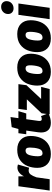

<svg xmlns="http://www.w3.org/2000/svg" viewBox="1176 -2044 889 3280"><g transform="rotate(-90 1620.0 -404.5)"><path d="M449 -542 394 -351Q367 -359 348 -359Q304 -359 278 -324Q252 -289 230 -225L198 0H4L78 -534H247L248 -439Q274 -493 313 -522Q352 -551 396 -551Q424 -551 449 -542Z M392 -211Q392 -298 422.5 -376Q453 -454 522.5 -504Q592 -554 702 -554Q812 -554 874.5 -492.5Q937 -431 937 -325Q937 -238 906.5 -160Q876 -82 806.5 -31Q737 20 626 20Q516 20 454 -41Q392 -102 392 -211ZM739 -338Q739 -377 726 -394.5Q713 -412 686 -412Q630 -412 610 -345.5Q590 -279 590 -201Q590 -159 602.5 -140.5Q615 -122 642 -122Q699 -122 719 -190.5Q739 -259 739 -338Z M1276 -148 1324 -22Q1290 -2 1245 9Q1200 20 1162 20Q1081 20 1038.5 -23Q996 -66 996 -148Q996 -162 1000 -198L1029 -400H966L984 -534H1056L1088 -649L1260 -669L1241 -534H1361L1321 -400H1223L1195 -198Q1193 -180 1193 -174Q1193 -153 1201 -144Q1209 -135 1225 -135Q1247 -135 1276 -148Z M1804 -397 1569 -146H1775L1738 0H1306L1324 -138L1562 -390H1380L1400 -534H1822Z M1797 -211Q1797 -298 1827.5 -376Q1858 -454 1927.5 -504Q1997 -554 2107 -554Q2217 -554 2279.5 -492.5Q2342 -431 2342 -325Q2342 -238 2311.5 -160Q2281 -82 2211.5 -31Q2142 20 2031 20Q1921 20 1859 -41Q1797 -102 1797 -211ZM2144 -338Q2144 -377 2131 -394.5Q2118 -412 2091 -412Q2035 -412 2015 -345.5Q1995 -279 1995 -201Q1995 -159 2007.5 -140.5Q2020 -122 2047 -122Q2104 -122 2124 -190.5Q2144 -259 2144 -338Z M2369 -211Q2369 -298 2399.5 -376Q2430 -454 2499.5 -504Q2569 -554 2679 -554Q2789 -554 2851.5 -492.5Q2914 -431 2914 -325Q2914 -238 2883.5 -160Q2853 -82 2783.5 -31Q2714 20 2603 20Q2493 20 2431 -41Q2369 -102 2369 -211ZM2716 -338Q2716 -377 2703 -394.5Q2690 -412 2663 -412Q2607 -412 2587 -345.5Q2567 -279 2567 -201Q2567 -159 2579.5 -140.5Q2592 -122 2619 -122Q2676 -122 2696 -190.5Q2716 -259 2716 -338Z M3126 0H2932L3006 -534H3200ZM3020 -710Q3020 -761 3055.5 -795Q3091 -829 3143 -829Q3187 -829 3213.5 -803Q3240 -777 3240 -736Q3240 -685 3204.5 -651Q3169 -617 3117 -617Q3073 -617 3046.5 -643Q3020 -669 3020 -710Z"/></g></svg>

Font: FiraGO Heavy
Style: Italic
Weight: 900
Italic angle: -8°
Designer: bBox Type GmbH
Foundry: bBox Type GmbH
Version: Version 1.001